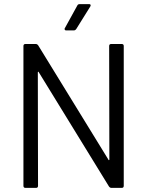

<svg xmlns="http://www.w3.org/2000/svg" viewBox="-20 -914 716 934"><path d="M511 -690Q511 -700 521 -700H572Q582 -700 582 -690V-10Q582 0 572 0H522Q515 0 510 -7L169 -562Q168 -565 167 -565Q166 -565 165 -564.5Q164 -564 164 -561L165 -10Q165 0 155 0H104Q94 0 94 -10V-690Q94 -700 104 -700H154Q161 -700 166 -693L507 -138Q508 -135 509 -135Q510 -135 511 -135.5Q512 -136 512 -139ZM303 -766Q297 -766 295.5 -768.5Q294 -771 294 -773Q294 -775 296 -778L356 -887Q359 -894 368 -894H413Q419 -894 420 -891.5Q421 -889 421 -888Q421 -885 419 -882L351 -773Q346 -766 339 -766Z"/></svg>

Font: LinhAnh
Style: Regular
Weight: 400
Designer: Jeremy Tribby
Foundry: Tribby Type
Version: Version 1.408